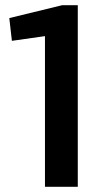

<svg xmlns="http://www.w3.org/2000/svg" viewBox="-20 -723 413 743"><path d="M281 0H154V-636L195 -589L26 -565L16 -653L221 -703H281Z"/></svg>

Font: Pathway Extreme 12pt SemiBold
Style: Regular
Weight: 600
Version: Version 1.001;gftools[0.9.26]